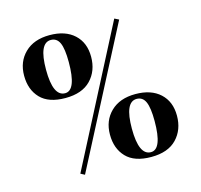

<svg xmlns="http://www.w3.org/2000/svg" viewBox="-88 -666 807 769"><g transform="rotate(-15 315.0 -281.5)"><path d="M451 -233Q402 -233 402 -122.5Q402 -12 452 -12Q498 -12 498 -129Q498 -184 487 -208.5Q476 -233 451 -233ZM451 -253Q516 -253 553 -219Q590 -185 590 -126.5Q590 -68 554 -30.5Q518 7 448.5 7Q379 7 345 -28.5Q311 -64 311 -122Q311 -180 348.5 -216.5Q386 -253 451 -253ZM156 -2 448 -567 466 -558 173 7ZM180 -550Q131 -550 131 -439.5Q131 -329 181 -329Q227 -329 227 -446Q227 -501 216 -525.5Q205 -550 180 -550ZM180 -570Q245 -570 282 -536Q319 -502 319 -443.5Q319 -385 283 -347.5Q247 -310 177.5 -310Q108 -310 74 -345.5Q40 -381 40 -439Q40 -497 77.5 -533.5Q115 -570 180 -570Z"/></g></svg>

Font: Rozha One
Style: Regular
Weight: 400
Designer: Tim Donaldson, Indian Type Foundry
Foundry: Indian Type Foundry
Version: Version 1.301;PS 1.0;hotconv 1.0.78;makeotf.lib2.5.61930; tt